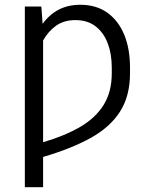

<svg xmlns="http://www.w3.org/2000/svg" viewBox="-20 -573 648 796"><path d="M156.7 -474.1Q184.1 -512.2 222.9 -532.7Q261.7 -553.2 313 -553.2Q378.9 -553.2 424.8 -520.5Q470.7 -487.8 494.9 -429.4Q519 -371.1 519 -292.5V-269.5Q519 -174.8 477.5 -110.1Q436 -45.4 355.7 -1Q275.4 43.5 158.7 77.6V203.1H83V-545.9H151.4ZM158.7 16.6Q249 -9.8 312.7 -47.1Q376.5 -84.5 409.9 -138.4Q443.4 -192.4 443.4 -269V-293Q443.4 -349.1 426.5 -393.6Q409.7 -438 376.2 -463.9Q342.8 -489.7 292.5 -489.7Q245.1 -489.7 212.4 -466.3Q179.7 -442.9 158.7 -405.3Z"/></svg>

Font: Inter Light
Style: Regular
Weight: 300
Designer: Rasmus Andersson
Foundry: rsms
Version: Version 4.000;git-a52131595